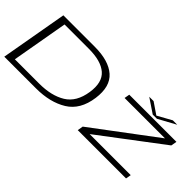

<svg xmlns="http://www.w3.org/2000/svg" viewBox="-15 -1265 1825 1825"><g transform="rotate(45 898.0 -352.5)"><path d="M17 0 136 -675H557.5Q745.5 -675 839 -593.2Q932.5 -511.5 908.5 -338Q883.5 -155 757.2 -77.5Q631 0 443.5 0ZM105.5 -53.5H432Q596.5 -53.5 701 -117.8Q805.5 -182 829 -338Q851.5 -486 774 -553.8Q696.5 -621.5 532 -621.5H205.5ZM1004.5 0 1014 -57 1646 -531H1103L1112.5 -584.5H1746.5L1736 -526L1111 -53.5H1663L1653.5 0ZM1404 -608.5 1260.5 -705H1319L1435 -626L1577.5 -705H1637L1460 -608.5Z"/></g></svg>

Font: Anybody UltraExpanded Light
Style: Italic
Weight: 300
Width: 9
Italic angle: -10°
Designer: Tyler Finck
Foundry: Etcetera Type Company
Version: Version 1.010; ttfautohint (v1.8.3) -l 8 -r 50 -G 200 -x 14 